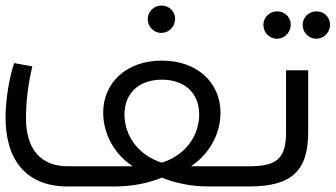

<svg xmlns="http://www.w3.org/2000/svg" viewBox="-20 -674 1214 694"><path d="M563 -555C591 -555 613 -578 613 -606C613 -633 591 -654 564 -654C536 -654 514 -632 514 -605C514 -577 536 -555 563 -555ZM710 -73H670C736 -116 777 -189 777 -267C777 -374 694 -455 565 -455C436 -455 353 -374 353 -267C353 -189 394 -116 460 -73H420H225C126 -73 73 -136 74 -250C74 -307 82 -373 97 -434L31 -446C12 -387 1 -316 0 -250C0 -95 75 0 225 0H395C459 0 516 -12 565 -32C614 -12 671 0 735 0H880V-73ZM565 -386C647 -386 700 -338 700 -260C700 -186 653 -114 565 -86C477 -114 430 -186 430 -260C430 -338 483 -386 565 -386Z M981 -534C1009 -534 1031 -557 1031 -585C1031 -612 1009 -633 982 -633C954 -633 932 -611 932 -584C932 -556 954 -534 981 -534ZM1123 -534C1151 -534 1173 -557 1173 -585C1173 -612 1151 -633 1124 -633C1096 -633 1074 -611 1074 -584C1074 -556 1096 -534 1123 -534ZM879 0H880C1032 0 1094 -54 1094 -197V-420H1014V-197C1014 -100 980 -73 880 -73H879C870 -73 863 -67 863 -58V-16C863 -7 870 0 879 0Z"/></svg>

Font: Juman Normal
Style: Regular
Weight: 300
Designer: Bandar Raffah (Arabic) Julieta Ulanovsky (Latin)
Foundry: Caramella
Version: Version 5.022;PS 005.022;hotconv 1.0.88;makeotf.lib2.5.64775